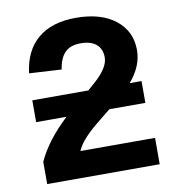

<svg xmlns="http://www.w3.org/2000/svg" viewBox="-77 -739 753 809"><g transform="rotate(-10 300.0 -334.5)"><path d="M60.1 0V-95.2Q99.1 -180.7 189.5 -265.1H59.6V-358.4H299.3Q341.3 -394 357.7 -412.6Q374 -431.2 382.8 -449Q391.6 -466.8 391.6 -484.4Q391.6 -519.5 368.7 -539.6Q345.7 -559.6 301.3 -559.6Q257.3 -559.6 234.1 -535.9Q210.9 -512.2 204.1 -464.8L65.9 -472.7Q77.6 -568.4 137.5 -618.7Q197.3 -668.9 300.3 -668.9Q406.7 -668.9 468.8 -620.4Q530.8 -571.8 530.8 -490.2Q530.8 -421.9 476.1 -358.4H526.9V-265.1H373Q299.8 -207 279.5 -187.7Q259.3 -168.5 244.9 -150.4Q230.5 -132.3 222.2 -112.8H541.5V0Z"/></g></svg>

Font: Liberation Mono
Style: Bold
Weight: 700
Monospace: yes
Designer: Steve Matteson
Foundry: Ascender Corporation
Version: Version 2.1.5